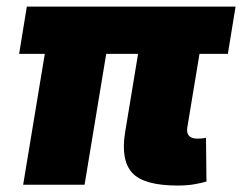

<svg xmlns="http://www.w3.org/2000/svg" viewBox="-20 -561 735 583"><path d="M519.5 2.4Q417 2.4 381.6 -36.1Q346.2 -74.7 359.9 -159.2L417 -504.9H603.5L548.8 -174.3Q545.9 -157.7 553.7 -148.9Q561.5 -140.1 579.1 -140.1Q588.4 -140.1 595 -140.9Q601.6 -141.6 605.5 -142.6L606.9 -9.8Q594.7 -5.9 571.5 -1.7Q548.3 2.4 519.5 2.4ZM50.3 0 133.8 -504.9H320.3L236.8 0ZM38.1 -397.5 61.5 -541H695.3L671.9 -397.5Z"/></svg>

Font: Inter 17pt Black
Style: Italic
Weight: 900
Italic angle: -9.3988°
Version: Version 4.001;git-66647c0bb